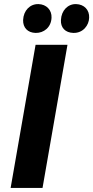

<svg xmlns="http://www.w3.org/2000/svg" viewBox="-20 -919 456 939"><path d="M32 0H188L310 -700H154ZM154 -758C194 -757 230 -785 232 -832C234 -870 207 -898 168 -899C127 -900 95 -868 93 -821C92 -784 115 -759 154 -758ZM339 -758C387 -757 415 -796 416 -832C418 -870 392 -898 352 -899C312 -900 280 -868 278 -821C276 -784 299 -759 339 -758Z"/></svg>

Font: Fixel Display
Style: Bold Italic
Weight: 700
Italic angle: -10°
Designer: AlfaBravo + MacPaw
Foundry: Kyrylo Tkachov, Marchela Mozhyna, Serhii Makarenko, Maria Weinstein, Zakhar Kryvoshyya
Version: Version 1.210;Glyphs 3.2 (3217)